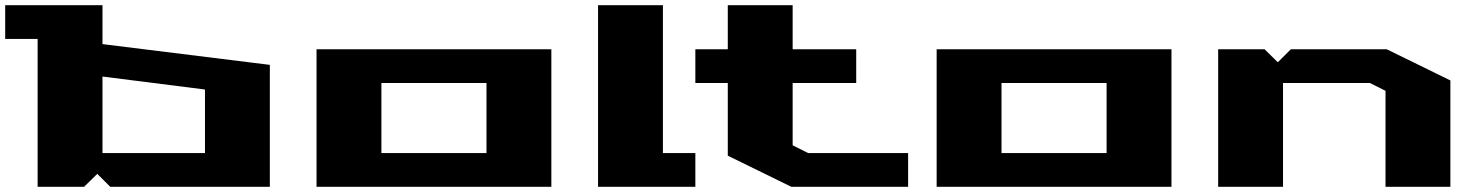

<svg xmlns="http://www.w3.org/2000/svg" viewBox="-20 -720 5690 740"><path d="M0 -570V-700H375V-550L1020 -470V0H405L355 -50L304 0H125V-570ZM375 -130H770V-375L375 -425Z M1200 0V-530H2105V0ZM1450 -130H1855V-400H1450Z M2285 0V-700H2535V-130H2660V0Z M2660 -400V-530H2785V-700H3035V-530H3280V-400H3035V-160L3095 -130H3480V0H3030L2785 -120V-400Z M3590 0V-530H4495V0ZM3840 -130H4245V-400H3840Z M4675 0V-530H4854L4905 -480L4955 -530H5325L5570 -410V0H5320V-370L5260 -400H4925V0Z"/></svg>

Font: Stalinist One
Style: Regular
Weight: 400
Designer: Jovanny Lemonad
Foundry: Alexey Maslov, Jovanny Lemonad
Version: Version 3.004